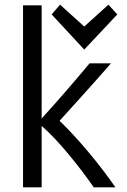

<svg xmlns="http://www.w3.org/2000/svg" viewBox="-20 -803 546 825"><path d="M476 2H383C321 -87 230 -201 159 -262V2H79V-780H159V-294C225 -366 307 -461 365 -531H457C391 -455 306 -361 236 -284C316 -207 410 -94 476 2ZM238 -783 342 -689 446 -783 484 -741 342 -590 202 -741Z"/></svg>

Font: Repo Regular
Style: Regular
Weight: 400
Designer: Stefan Peev
Foundry: Context Ltd
Version: Version 1.502